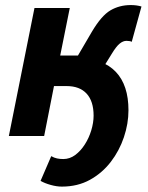

<svg xmlns="http://www.w3.org/2000/svg" viewBox="-20 -527 575 744"><path d="M219.8 196.1Q199.4 196.1 176.4 189.6Q153.4 183.2 137.2 173.9L178.5 78.1Q189.5 84.5 200.9 86.9Q212.3 89.3 225.1 89.3Q250.4 89.3 271.6 73.5Q292.8 57.7 308.7 32.7Q324.7 7.8 333.7 -22Q342.7 -51.8 342.7 -78.9Q342.7 -134.7 315.7 -164.1Q288.7 -193.5 237.8 -193.5H189.2L151.1 0H14.3L113.6 -496.1H250.4L213.3 -311.8H282.1L336.1 -404.1Q372.8 -466.1 407.8 -486.8Q442.8 -507.4 486.7 -507.4Q509.4 -507.4 528.2 -501.8L490.5 -365Q486.5 -367 481.8 -367.8Q477.2 -368.7 469.9 -368.7Q456.8 -368.7 443.6 -357.9Q430.3 -347.1 412.9 -318.3L370.9 -250.4L289.3 -299.9Q379.8 -299.9 428.8 -248.5Q477.8 -197 477.8 -99.8Q477.8 -47.7 460.1 4.7Q442.5 57.1 409.3 100.3Q376.2 143.4 328.5 169.8Q280.8 196.1 219.8 196.1Z"/></svg>

Font: Source Sans 3
Style: Italic
Weight: 200
Italic angle: -11°
Designer: Paul D. Hunt
Foundry: Adobe
Version: Version 3.046;hotconv 1.0.118;makeotfexe 2.5.65603